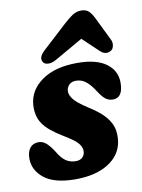

<svg xmlns="http://www.w3.org/2000/svg" viewBox="-81 -719 577 782"><g transform="rotate(-10 207.0 -327.5)"><path d="M181.5 -63Q201 -63 210.5 -73.5Q220 -84 220 -99Q220 -114.5 207 -130.5Q194 -146.5 149 -173.5Q92 -207.5 69.8 -239.5Q47.5 -271.5 50.5 -318.5Q55 -378.5 109.2 -417.2Q163.5 -456 256.5 -456Q335 -456 375.8 -426Q416.5 -396 416.5 -347Q416.5 -284 374.5 -284Q357.5 -284 344.2 -294Q331 -304 314.5 -330Q298 -356 280 -370.8Q262 -385.5 238.5 -385.5Q220 -385.5 209.5 -374.5Q199 -363.5 199 -347.5Q199 -332.5 213.2 -314.5Q227.5 -296.5 268.5 -270Q314.5 -241.5 336.8 -215Q359 -188.5 364 -162.5Q369 -136.5 364.5 -109.5Q355 -55 303 -22.8Q251 9.5 168 9.5Q81.5 9.5 39.2 -24Q-3 -57.5 -3 -106Q-3 -134 9.5 -149.8Q22 -165.5 45 -165.5Q63 -165.5 77.5 -152.2Q92 -139 106.5 -116Q124 -86 141.8 -74.5Q159.5 -63 181.5 -63ZM172 -482.5Q154.5 -473 140 -473.8Q125.5 -474.5 120 -483Q105.5 -503.5 135.5 -530.5L235.5 -622.5Q255.5 -641 272.2 -652.2Q289 -663.5 308.5 -663.5Q329.5 -663.5 340.8 -652.5Q352 -641.5 361 -622.5L408 -526.5Q414.5 -514 412 -501Q409.5 -488 403 -483Q380 -466.5 357 -486.5L290 -550Z"/></g></svg>

Font: Fraunces 144pt SuperSoft
Style: Bold Italic
Weight: 700
Italic angle: -16°
Version: Version 1.000;[0bf87f6ff]